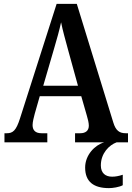

<svg xmlns="http://www.w3.org/2000/svg" viewBox="-20 -734 680 990"><path d="M419 130C419 204 464 236 542 236C561 236 595 231 613 221V167C592 174 575 177 558 177C524 177 500 159 500 119C500 56 543 14 581 0H640V-47H629C596 -47 577 -60 564 -103L376 -714H272L83 -123C63 -60 46 -47 15 -47H3V0H224V-47H194C162 -47 148 -63 148 -89C148 -106 155 -131 159 -147L185 -238H399L428 -137C433 -121 438 -100 438 -86C438 -60 421 -47 394 -47H367V0H517C469 14 419 65 419 130ZM203 -292 259 -484C273 -531 286 -578 295 -619C303 -578 317 -529 331 -477L382 -292Z"/></svg>

Font: Noto Serif Condensed Semi
Style: Regular
Weight: 600
Width: 3
Designer: Monotype Design Team
Foundry: Monotype Imaging Inc.
Version: Version 1.002